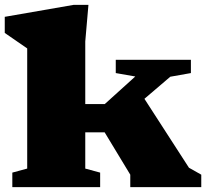

<svg xmlns="http://www.w3.org/2000/svg" viewBox="-22 -767 846 787"><path d="M327.5 -76 388.5 -59.5V0H28.5V-59.5L89.5 -76V-568.5L-2.5 -632V-698L279.5 -747H340.5L327.5 -597V-340.5H407.5L532.5 -453.5L452.5 -467.5V-522H760.5V-467.5L676 -452.5L570 -362L752.5 -79.5L803 -51V0H512V-51L407 -224.5H327.5Z"/></svg>

Font: Newsreader 6pt ExtraBold
Style: Regular
Weight: 800
Designer: Hugues Gentile
Foundry: Production Type
Version: Version 1.003; ttfautohint (v1.8.3)